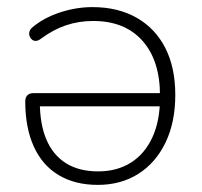

<svg xmlns="http://www.w3.org/2000/svg" viewBox="-20 -512 569 540"><path d="M255 8Q191 8 145 -19.5Q99 -47 75 -100Q51 -153 51 -227Q51 -238 57 -244Q63 -250 73 -250H447V-213H73L92 -226Q92 -163 110.5 -119.5Q129 -76 165.5 -53Q202 -30 256 -30Q309 -30 348 -54.5Q387 -79 408.5 -125.5Q430 -172 430 -237V-243Q430 -342 380.5 -397.5Q331 -453 242 -453Q202 -453 166 -441Q130 -429 95 -403Q87 -397 80.5 -397Q74 -397 69.5 -401Q65 -405 63 -411Q61 -417 63 -423.5Q65 -430 71 -435Q103 -462 148.5 -477Q194 -492 240 -492Q312 -492 364.5 -462Q417 -432 445 -377Q473 -322 473 -245Q473 -168 445.5 -111Q418 -54 369 -23Q320 8 255 8Z"/></svg>

Font: Nunito ExtraLight
Style: Regular
Weight: 200
Designer: Vernon Adams
Foundry: Vernon Adams
Version: Version 3.602;April 4, 2023;FontCreator 14.0.0.2856 64-bit